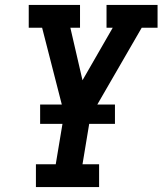

<svg xmlns="http://www.w3.org/2000/svg" viewBox="-20 -755 656 775"><path d="M125 0V-92H205L239 -296L150 -643H96V-735H303V-643H264L313 -431L435 -643H410V-735H616V-643H552L345 -285L313 -92H380V0ZM142 -255V-333H444V-255Z"/></svg>

Font: Iosevka Slab Semibold Extended
Style: Italic
Weight: 600
Width: 7
Italic angle: -9°
Monospace: yes
Designer: Belleve Invis
Foundry: Belleve Invis
Version: Version 11.1.0; ttfautohint (v1.8.3)